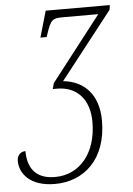

<svg xmlns="http://www.w3.org/2000/svg" viewBox="-114 -577 596 859"><g transform="rotate(-5 184.5 -148.0)"><path d="M98 240C230 240 332 148 332 -24C332 -141 268 -206 174 -215L409 -515L412 -536H124L90 -418H118L122 -430C144 -496 151 -500 202 -500H357L132 -210L125 -184H144C232 -184 289 -125 289 -22C289 117 213 209 101 209C11 209 -21 154 -21 82C-40 82 -59 95 -59 123C-59 179 -14 240 98 240Z"/></g></svg>

Font: Noto Serif Condensed ExtraLight
Style: Italic
Weight: 200
Width: 3
Italic angle: -12°
Designer: Monotype Design Team
Foundry: Monotype Imaging Inc.
Version: Version 2.013